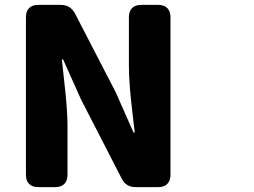

<svg xmlns="http://www.w3.org/2000/svg" viewBox="-20 -725 1040 785"><path d="M86 -655V-10C86 22 104 40 136 40H206C238 40 256 22 256 -10V-207C256 -297 241 -399 233 -482H238L311 -319L477 4C490 29 507 40 535 40H627C659 40 677 22 677 -10V-655C677 -687 659 -705 627 -705H557C525 -705 507 -687 507 -655V-458C507 -369 522 -262 531 -183H526L453 -348L287 -669C274 -693 256 -705 228 -705H136C104 -705 86 -687 86 -655Z"/></svg>

Font: コーポレート・ロゴ（ラウンド）ver3 Bold
Style: Regular
Weight: 700
Designer: [KANA_main] LOGOTYPE.JP [Source Han Sans] Ryoko NISHIZUKA 西塚涼子 (kana, bopomofo & ideographs); Paul D. Hunt (Latin, Greek
Version: Version 12.001;FEAKit 1.0